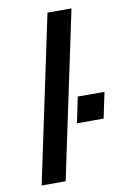

<svg xmlns="http://www.w3.org/2000/svg" viewBox="-85 -793 544 843"><g transform="rotate(-10 187.0 -371.5)"><path d="M188 -743 31 0H138L295 -743ZM255 -357 231 -242H350L374 -357Z"/></g></svg>

Font: Saira UNSAM Medium Italic
Style: Regular
Weight: 500
Italic angle: -12°
Designer: Hector Gatti with collaboration of the Omnibus-Type team
Foundry: Omnibus-Type
Version: Version 0.072;PS 000.072;hotconv 1.0.88;makeotf.lib2.5.64775